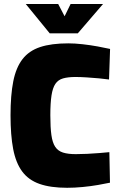

<svg xmlns="http://www.w3.org/2000/svg" viewBox="-20 -897 577 930"><path d="M305.3 12.6Q224.7 12.6 171.4 -6.2Q118.1 -24.9 87.4 -66.5Q56.7 -108 43.8 -175.1Q31 -242.1 31 -338.3Q31 -436.4 44.3 -503.2Q57.6 -569.9 89.1 -610.6Q120.5 -651.2 174.6 -669.1Q228.8 -687 310.9 -687Q342.4 -687 379.9 -682.8Q417.3 -678.6 452.8 -672.1Q488.3 -665.6 513.2 -660L508.1 -511.9Q488.4 -514.7 459.5 -517.5Q430.6 -520.2 400.3 -522.1Q369.9 -524.1 345.3 -524.1Q309.6 -524.1 285.6 -517.3Q261.7 -510.5 248.4 -491Q235.1 -471.5 229.5 -434.8Q223.8 -398.2 223.8 -338.3Q223.8 -279.3 229 -242.5Q234.2 -205.8 247.5 -185.8Q260.9 -165.8 285 -158.1Q309.1 -150.4 347 -150.4Q371.7 -150.4 402.3 -151.8Q432.8 -153.3 461.8 -155.7Q490.9 -158.1 509.7 -160L512.7 -12.1Q489.7 -7.1 455 -1.1Q420.2 5 380.8 8.8Q341.3 12.6 305.3 12.6ZM220.7 -735.7 104.9 -877.5H261.9L292.9 -818.2L321.9 -877.5H478.9L357 -735.7Z"/></svg>

Font: TitilliumWeb ExtraLight
Style: Regular
Weight: 400
Designer: Mohamed Gaber, Accademia di Belle Arti di Urbino and others
Foundry: Kief Type Foundry, Accademia di Belle Arti di Urbino and others
Version: Version 3.000; ttfautohint (v1.8.2)